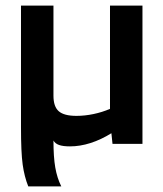

<svg xmlns="http://www.w3.org/2000/svg" viewBox="-20 -514 584 686"><path d="M230 9Q205 9 191 4Q177 -1 171 -12Q171 47 177.5 84.5Q184 122 199 152H81Q67 117 61 74Q55 31 55 -60V-494H171V-172Q171 -133 190 -116.5Q209 -100 253 -100Q283 -100 314 -106.5Q345 -113 373 -125V-494H489V0H382L378 -38Q341 -15 303.5 -3Q266 9 230 9Z"/></svg>

Font: Blinker SemiBold
Style: Regular
Weight: 600
Designer: Juergen Huber
Foundry: supertype
Version: Version 1.015;PS 1.15;hotconv 1.0.88;makeotf.lib2.5.647800